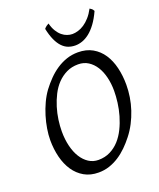

<svg xmlns="http://www.w3.org/2000/svg" viewBox="-154 -922 852 1031"><g transform="rotate(-20 272.5 -407.0)"><path d="M457 -369.1Q457 -410.2 448.2 -446.5Q439.5 -482.9 422.4 -510Q405.3 -537.1 380.4 -553Q355.5 -568.8 323.2 -568.8Q286.1 -568.8 256.6 -554.4Q227.1 -540 204.1 -516.1Q181.2 -492.2 165 -460.4Q148.9 -428.7 138.4 -394.5Q127.9 -360.4 123 -325.4Q118.2 -290.5 118.2 -259.8Q118.2 -214.4 127.7 -175.5Q137.2 -136.7 154.8 -108.6Q172.4 -80.6 197 -64.7Q221.7 -48.8 252 -48.8Q289.6 -48.8 319.6 -64Q349.6 -79.1 372.3 -104.2Q395 -129.4 411.1 -162.4Q427.2 -195.3 437.5 -231Q447.8 -266.6 452.4 -302.5Q457 -338.4 457 -369.1ZM529.8 -377.9Q529.8 -343.3 524.2 -307.6Q518.6 -272 507.1 -237.3Q495.6 -202.6 478.8 -170.2Q461.9 -137.7 439.9 -109.9Q419.4 -83.5 396.2 -60.8Q373 -38.1 346.9 -21.2Q320.8 -4.4 291.7 5.4Q262.7 15.1 230 15.1Q183.1 15.1 148.2 -4.9Q113.3 -24.9 90.1 -59.3Q66.9 -93.8 55.4 -139.6Q43.9 -185.5 43.9 -236.8Q43.9 -267.6 49.6 -302Q55.2 -336.4 65.7 -370.8Q76.2 -405.3 91.3 -437.7Q106.4 -470.2 126 -497.1Q146.5 -524.4 170.2 -548.6Q193.8 -572.8 220.9 -590.8Q248 -608.9 278.8 -619.4Q309.6 -629.9 344.2 -629.9Q392.1 -629.9 427.2 -609.9Q462.4 -589.8 485.1 -555.4Q507.8 -521 518.8 -475.1Q529.8 -429.2 529.8 -377.9ZM504.9 -808.1Q486.8 -768.6 467 -741.9Q447.3 -715.3 426.8 -699.2Q406.2 -683.1 385.7 -676Q365.2 -668.9 345.7 -668.9Q324.2 -668.9 305.4 -676Q286.6 -683.1 271 -699.5Q255.4 -715.8 243.2 -742.4Q231 -769 222.7 -808.1Q229.5 -816.4 235.8 -820.8Q242.2 -825.2 249.5 -829.1Q256.3 -802.2 267.8 -783.7Q279.3 -765.1 293.2 -753.7Q307.1 -742.2 322.3 -737.1Q337.4 -731.9 351.6 -731.9Q366.7 -731.9 384.3 -737.1Q401.9 -742.2 419.2 -753.7Q436.5 -765.1 453.1 -783.7Q469.7 -802.2 483.9 -829.1Q490.7 -825.2 495.4 -821.3Q500 -817.4 504.9 -808.1Z"/></g></svg>

Font: Gentium Plus Viet
Style: Italic
Weight: 400
Italic angle: -8°
Designer: J. Victor Gaultney, Annie Olsen, Iska Routamaa, Becca Hirsbrunner
Foundry: SIL International
Version: Version 5.000